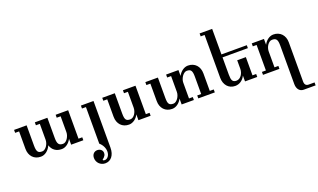

<svg xmlns="http://www.w3.org/2000/svg" viewBox="-96 -1253 3573 2155"><g transform="rotate(-20 1690.5 -176.0)"><path d="M720.7 0H575.2V-69.8Q565.9 -52.2 553.5 -37.4Q541 -22.5 526.1 -11.7Q511.2 -1 494.6 4.9Q478 10.7 460.4 10.7Q411.6 10.7 378.4 -13.2Q345.2 -37.1 331.5 -81.1Q322.8 -60.5 309.8 -43.7Q296.9 -26.9 281.2 -14.6Q265.6 -2.4 247.8 4.2Q230 10.7 211.4 10.7Q180.7 10.7 156 0.5Q131.3 -9.8 113.8 -28.6Q96.2 -47.4 86.7 -73.5Q77.1 -99.6 77.1 -131.8V-339.8H29.8V-375H179.7V-132.3Q179.7 -104.5 183.3 -86.4Q187 -68.4 194.6 -58.1Q202.1 -47.9 214.6 -43.9Q227.1 -40 244.6 -40Q261.2 -40 275.6 -50.3Q290 -60.5 301 -76.4Q312 -92.3 318.4 -112.1Q324.7 -131.8 324.7 -150.9V-339.8H277.8V-375H427.7V-132.3Q427.7 -106 431.4 -88.4Q435.1 -70.8 442.9 -60.1Q450.7 -49.3 463.4 -44.7Q476.1 -40 493.7 -40Q510.3 -40 524.7 -50.5Q539.1 -61 549.8 -77.4Q560.5 -93.8 566.9 -113.3Q573.2 -132.8 573.2 -150.9V-339.8H526.4V-375H675.8V-35.2H720.7Z M978.5 181.6Q978.5 216.8 970 244.1Q961.4 271.5 946.5 290Q931.6 308.6 910.9 318.4Q890.1 328.1 865.2 328.1Q844.2 328.1 825.7 320.3Q807.1 312.5 793.5 299.1Q779.8 285.6 772 267.6Q764.2 249.5 764.2 228.5Q764.2 212.4 769 199.2Q773.9 186 782.7 176.8Q791.5 167.5 803.2 162.6Q814.9 157.7 828.6 157.7Q843.3 157.7 854.7 162.1Q866.2 166.5 874.3 174.1Q882.3 181.6 886.7 191.7Q891.1 201.7 891.1 212.9Q891.1 230.5 884.5 241.9Q877.9 253.4 870.4 261Q862.8 268.6 856.2 273.2Q849.6 277.8 849.6 280.8Q849.6 287.1 856.2 289.6Q862.8 292 871.1 292Q883.3 292 894 285.9Q904.8 279.8 913.1 269Q921.4 258.3 926.3 243.4Q931.2 228.5 931.2 210.4Q931.2 179.7 916.3 149.4Q901.4 119.1 875.5 97.2V-339.8H828.1V-375H978.5Z M1524.4 0H1378.9V-69.8Q1370.1 -52.2 1357.9 -37.4Q1345.7 -22.5 1330.8 -12Q1315.9 -1.5 1299.1 4.6Q1282.2 10.7 1264.2 10.7Q1233.9 10.7 1209.2 0.7Q1184.6 -9.3 1167 -28.1Q1149.4 -46.9 1139.6 -73.2Q1129.9 -99.6 1129.9 -131.8V-339.8H1083V-375H1232.9V-132.3Q1232.9 -104 1236.1 -86.2Q1239.3 -68.4 1246.8 -58.1Q1254.4 -47.9 1266.6 -43.9Q1278.8 -40 1297.4 -40Q1314 -40 1328.6 -50Q1343.3 -60.1 1353.8 -75.9Q1364.3 -91.8 1370.4 -111.6Q1376.5 -131.3 1376.5 -150.9V-339.8H1330.1V-375H1480V-35.2H1524.4Z M2291 0H2093.8V-35.2H2141.1V-243.2Q2141.1 -269.5 2137.9 -287.4Q2134.8 -305.2 2127.4 -315.9Q2120.1 -326.7 2107.7 -331.1Q2095.2 -335.4 2077.1 -335.4Q2062.5 -335.4 2047.9 -325.4Q2033.2 -315.4 2021.7 -299.3Q2010.3 -283.2 2002.9 -263.4Q1995.6 -243.7 1995.6 -224.1V-35.2H2041V0H1895V-69.8Q1875.5 -32.7 1844.7 -11Q1814 10.7 1779.3 10.7Q1748.5 10.7 1723.9 0.5Q1699.2 -9.8 1681.6 -28.6Q1664.1 -47.4 1654.5 -73.5Q1645 -99.6 1645 -131.8V-339.8H1597.7V-375H1747.6V-132.3Q1747.6 -104.5 1750.7 -86.4Q1753.9 -68.4 1761.7 -58.1Q1769.5 -47.9 1781.7 -43.9Q1793.9 -40 1812.5 -40Q1827.6 -40 1842 -50.3Q1856.4 -60.5 1867.7 -76.4Q1878.9 -92.3 1885.7 -112.1Q1892.6 -131.8 1892.6 -150.9V-339.8H1845.7V-375H1993.2V-305.2Q2002.4 -323.2 2015.4 -338.1Q2028.3 -353 2043.5 -363.8Q2058.6 -374.5 2075.4 -380.4Q2092.3 -386.2 2109.4 -386.2Q2140.1 -386.2 2165 -375.7Q2189.9 -365.2 2207.5 -346.2Q2225.1 -327.1 2234.4 -301Q2243.7 -274.9 2243.7 -243.7V-35.2H2291Z M2809.6 -339.8H2506.8V-132.3Q2506.8 -107.4 2509.5 -90.1Q2512.2 -72.8 2518.8 -61.5Q2525.4 -50.3 2536.9 -45.2Q2548.3 -40 2565.4 -40Q2584 -40 2599.6 -49.8Q2615.2 -59.6 2626.5 -75.2Q2637.7 -90.8 2644 -110.8Q2650.4 -130.9 2650.4 -150.9V-252.9H2753.9V-35.2H2797.9V0H2651.9V-69.8Q2633.8 -32.2 2602.3 -10.7Q2570.8 10.7 2532.7 10.7Q2503.9 10.7 2480 0.2Q2456.1 -10.3 2439.2 -29.3Q2422.4 -48.3 2413.1 -74.5Q2403.8 -100.6 2403.8 -131.8V-645H2356.9V-680.2H2506.8V-375H2809.6Z M3381.3 313H3239.3Q3221.2 313 3206.8 306.2Q3192.4 299.3 3182.1 286.9Q3171.9 274.4 3166.5 256.8Q3161.1 239.3 3161.1 218.3V-243.2Q3161.1 -269 3158 -286.9Q3154.8 -304.7 3147.5 -315.4Q3140.1 -326.2 3127.7 -330.8Q3115.2 -335.4 3096.7 -335.4Q3079.6 -335.4 3065.2 -325.4Q3050.8 -315.4 3039.8 -299.3Q3028.8 -283.2 3022.7 -263.4Q3016.6 -243.7 3016.6 -224.1V-35.2H3063V0H2866.7V-35.2H2914.1V-339.8H2868.7V-375H3014.6V-305.2Q3023.4 -322.8 3035.9 -337.6Q3048.3 -352.5 3063.2 -363.3Q3078.1 -374 3095 -380.1Q3111.8 -386.2 3129.4 -386.2Q3160.2 -386.2 3184.8 -375.7Q3209.5 -365.2 3227.1 -346.4Q3244.6 -327.6 3254.2 -301.5Q3263.7 -275.4 3263.7 -243.7V223.1Q3263.7 251 3275.9 264.4Q3288.1 277.8 3310.1 277.8H3381.3Z"/></g></svg>

Font: Arian Grqi
Style: Italic
Weight: 400
Italic angle: -15°
Designer: Ruben Hakobyan (Tarumian)
Foundry: Ruben Hakobyan (Tarumian)
Version: Version 1.002